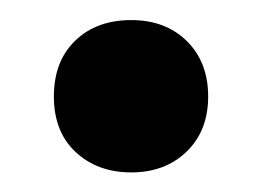

<svg xmlns="http://www.w3.org/2000/svg" viewBox="-20 -378 268 196"><path d="M114 -202Q79.5 -202 57.2 -222.8Q35 -243.5 35 -279.5Q35 -315.5 56.8 -336.5Q78.5 -357.5 114 -357.5Q149 -357.5 170.8 -336Q192.5 -314.5 192.5 -279.5Q192.5 -244.5 170.5 -223.2Q148.5 -202 114 -202Z"/></svg>

Font: Encode Sans Condensed SemiBold
Style: Regular
Weight: 600
Width: 3
Designer: Multiple Designers
Foundry: Impallari Type
Version: Version 3.000; ttfautohint (v1.8.3) -l 8 -r 50 -G 200 -x 14 